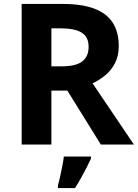

<svg xmlns="http://www.w3.org/2000/svg" viewBox="-20 -734 700 975"><path d="M298 -714Q395 -714 458 -690.5Q521 -667 552 -619.5Q583 -572 583 -500Q583 -451 564.5 -414.5Q546 -378 515.5 -352.5Q485 -327 450 -311L660 0H492L322 -274H241V0H90V-714ZM287 -590H241V-397H290Q365 -397 397.5 -422Q430 -447 430 -496Q430 -530 414.5 -550.5Q399 -571 367.5 -580.5Q336 -590 287 -590ZM442 71Q432 93 419.5 117.5Q407 142 392.5 168Q378 194 361 221H274V208Q280 188 285.5 162Q291 136 296.5 109Q302 82 304 61H442Z"/></svg>

Font: Noto Sans Armenian
Style: Bold
Weight: 700
Version: Version 2.007